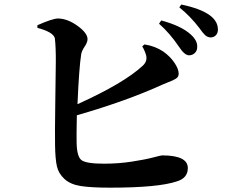

<svg xmlns="http://www.w3.org/2000/svg" viewBox="-20 -823 1040 860"><path d="M617.2 -615.2 627 -624Q673.8 -617.2 711.9 -591.8Q743.2 -569.3 761.7 -541.5Q780.3 -513.7 780.3 -493.2Q780.3 -485.4 777.3 -480Q774.4 -474.6 767.1 -470.2Q759.8 -465.8 753.4 -462.9Q747.1 -460 734.4 -455.1Q721.7 -450.2 712.9 -446.3Q548.8 -371.1 324.2 -306.6Q322.3 -210.9 323.2 -184.6Q324.2 -122.1 344.7 -106Q365.2 -89.8 446.3 -89.8Q510.7 -89.8 570.8 -99.1Q630.9 -108.4 666 -117.7Q701.2 -127 706.1 -127Q821.3 -127 821.3 -70.3Q821.3 -25.4 772.5 -10.7Q689.5 17.6 472.7 17.6Q388.7 17.6 341.8 10.3Q294.9 2.9 268.6 -21.5Q242.2 -45.9 234.9 -78.1Q227.5 -110.4 226.6 -172.9Q225.6 -227.5 227.5 -353.5Q229.5 -479.5 230 -545.4Q230.5 -611.3 225.6 -652.3Q217.8 -679.7 147.5 -698.2V-710Q215.8 -740.2 240.2 -740.2Q283.2 -739.3 327.6 -707Q372.1 -674.8 372.1 -647.5Q372.1 -633.8 359.4 -614.7Q346.7 -595.7 343.8 -581.1Q334 -518.6 327.1 -356.4Q535.2 -450.2 620.1 -529.3Q640.6 -548.8 634.8 -574.2Q628.9 -595.7 617.2 -615.2ZM692.4 -716.8 702.1 -731.4Q793 -707 835 -668Q865.2 -640.6 863.3 -612.3Q863.3 -595.7 852.5 -585.4Q841.8 -575.2 826.2 -575.2Q805.7 -576.2 781.2 -614.3Q739.3 -675.8 692.4 -716.8ZM783.2 -790 792 -802.7Q880.9 -784.2 921.9 -752.9Q956.1 -726.6 956.1 -690.4Q956.1 -674.8 946.8 -665Q937.5 -655.3 922.9 -655.3Q909.2 -656.2 898.9 -665.5Q888.7 -674.8 873 -697.3Q833 -750 783.2 -790Z"/></svg>

Font: GenYoMin TW TTF Bold
Style: Regular
Weight: 700
Version: Version 1.300